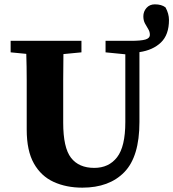

<svg xmlns="http://www.w3.org/2000/svg" viewBox="-20 -845 798 884"><path d="M359 19Q285 19 227 -7.5Q169 -34 136 -92.5Q103 -151 103 -248V-357Q103 -416 103 -476.5Q103 -537 101 -597L29 -604V-657H355V-604L272 -596Q271 -537 271 -477Q271 -417 271 -357V-280Q271 -165 307 -118.5Q343 -72 414 -72Q481 -72 519 -121Q557 -170 557 -283V-595L466 -604V-657H582Q629 -657 649.5 -663Q670 -669 670 -685Q670 -699 662.5 -711Q655 -723 647.5 -737Q640 -751 640 -770Q640 -792 654.5 -808.5Q669 -825 693 -825Q724 -825 742 -811Q758 -782 758 -753Q758 -685 721 -649.5Q684 -614 622 -605V-283Q622 -124 552.5 -52.5Q483 19 359 19Z"/></svg>

Font: Source Serif 4
Style: Bold
Weight: 700
Designer: Frank Grießhammer
Foundry: Adobe
Version: Version 4.005;hotconv 1.1.0;makeotfexe 2.6.0